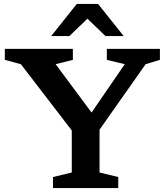

<svg xmlns="http://www.w3.org/2000/svg" viewBox="-20 -955 848 975"><path d="M86 -629 4.5 -651V-707H350V-651L262.5 -629L445 -383.5L613.5 -629L522.5 -651V-707H792V-651L719.5 -629L485.5 -296.5V-79L580.5 -56V0H249V-56L344.5 -79V-292.5ZM515.5 -772 424 -860 332.5 -772H240L370 -935H478L608 -772Z"/></svg>

Font: Newsreader 6pt Medium
Style: Regular
Weight: 500
Designer: Hugues Gentile
Foundry: Production Type
Version: Version 1.003; ttfautohint (v1.8.3)